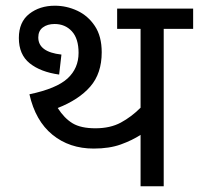

<svg xmlns="http://www.w3.org/2000/svg" viewBox="-20 -652 696 672"><path d="M553 -551V0H472V-180Q443 -161 403 -146.5Q363 -132 308 -132Q223 -132 163.5 -180.5Q104 -229 83 -322Q178 -342 216.5 -377.5Q255 -413 255 -467Q255 -517 231.5 -542.5Q208 -568 171 -568Q146 -568 130 -556Q114 -544 114 -521Q114 -470 195 -461L187 -391Q122 -400 84 -430.5Q46 -461 46 -519Q46 -575 82.5 -603.5Q119 -632 172 -632Q213 -632 250.5 -614.5Q288 -597 312 -561Q336 -525 336 -469Q336 -395 296 -349Q256 -303 182 -274Q205 -238 234 -220.5Q263 -203 314 -203Q366 -203 403 -223Q440 -243 472 -275V-551H390V-622H656V-551Z"/></svg>

Font: TSCustom
Style: Regular
Weight: 400
Designer: Monotype Design Team
Foundry: Monotype Imaging Inc.
Version: Version 2.004; ttfautohint (v1.8.3) -l 8 -r 50 -G 200 -x 14 